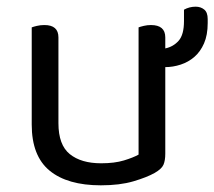

<svg xmlns="http://www.w3.org/2000/svg" viewBox="-20 -542 642 575"><path d="M75 -460Q80 -462 90.5 -464.5Q101 -467 113 -467Q155 -467 155 -430V-173Q155 -108 189 -80.5Q223 -53 283 -53Q323 -53 351 -61.5Q379 -70 395 -79V-460Q400 -462 410.5 -464.5Q421 -467 432 -467Q475 -467 475 -430V-397Q499 -402 515 -420Q531 -438 531 -479V-513Q547 -522 566 -522Q581 -522 591.5 -513.5Q602 -505 602 -485V-473Q602 -437 591 -412Q580 -387 562 -371.5Q544 -356 521 -348.5Q498 -341 475 -341V-82Q475 -61 469.5 -48.5Q464 -36 443 -24Q420 -11 379.5 1Q339 13 282 13Q182 13 128.5 -31Q75 -75 75 -169Z"/></svg>

Font: Baloo Chettan 2
Style: Regular
Weight: 400
Designer: Maithili Shingre, Unnati Kotecha and Ek Type
Foundry: Ek Type
Version: Version 1.640;hotconv 1.0.111;makeotfexe 2.5.65597; ttfautoh